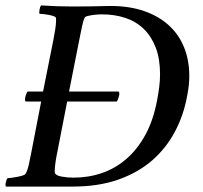

<svg xmlns="http://www.w3.org/2000/svg" viewBox="-28 -689 748 709"><path d="M227 -351H408Q412 -351 412.5 -346Q413 -341 411.5 -334.5Q410 -328 407.5 -322Q405 -316 403 -314H220L183 -124Q182 -120 180.5 -111.5Q179 -103 177.5 -93.5Q176 -84 175 -74Q174 -64 174 -58Q174 -52 175 -50Q178 -41 199 -37Q220 -33 243 -33Q299 -33 348.5 -50Q398 -67 438.5 -102Q479 -137 508.5 -190.5Q538 -244 552 -318Q557 -344 560 -368Q563 -392 563 -415Q563 -472 547 -513.5Q531 -555 502.5 -582.5Q474 -610 434.5 -623Q395 -636 348 -636Q343 -636 333 -635.5Q323 -635 313.5 -633.5Q304 -632 295.5 -630Q287 -628 285 -624Q279 -613 275.5 -594Q272 -575 267 -553ZM379 -667Q450 -667 504.5 -648Q559 -629 596 -595Q633 -561 652 -513.5Q671 -466 671 -408Q671 -374 663 -334Q650 -263 617.5 -202Q585 -141 533 -96Q481 -51 408 -25.5Q335 0 240 0H-6Q-9 -4 -6.5 -15.5Q-4 -27 0 -31Q5 -31 15 -32.5Q25 -34 36 -36Q47 -38 56 -41Q65 -44 67 -48Q74 -61 78.5 -81.5Q83 -102 88 -128L124 -314H68Q65 -314 64.5 -319Q64 -324 65.5 -330.5Q67 -337 69.5 -343Q72 -349 74 -351H131L169 -541Q173 -563 176 -581Q179 -599 179 -613V-621Q179 -626 171 -629Q163 -632 152.5 -634Q142 -636 132.5 -637Q123 -638 118 -638Q116 -642 118 -653.5Q120 -665 124 -669Q153 -667 183 -666Q213 -665 241 -665Q269 -665 307 -665.5Q345 -666 379 -667Z"/></svg>

Font: Vermiglione Medium
Style: Italic
Weight: 500
Italic angle: -11°
Version: Version 1.000